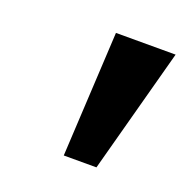

<svg xmlns="http://www.w3.org/2000/svg" viewBox="-68 -794 429 434"><g transform="rotate(20 146.0 -577.5)"><path d="M126.5 -426.8 142.6 -727.5H286.1L205.1 -426.8Z"/></g></svg>

Font: Inter
Style: Bold Italic
Weight: 700
Italic angle: -9.39999°
Designer: Rasmus Andersson
Foundry: rsms
Version: Version 4.001;git-9221beed3